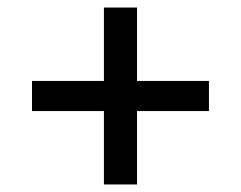

<svg xmlns="http://www.w3.org/2000/svg" viewBox="-20 -585 640 510"><path d="M256 -95V-290H65V-370H256V-565H344V-370H535V-290H344V-95Z"/></svg>

Font: JetBrainsMono Nerd Font Mono
Style: Regular
Weight: 400
Monospace: yes
Designer: Philipp Nurullin, Konstantin Bulenkov
Foundry: JetBrains
Version: Version 2.304; ttfautohint (v1.8.4.7-5d5b);Nerd Fonts 2.3.0